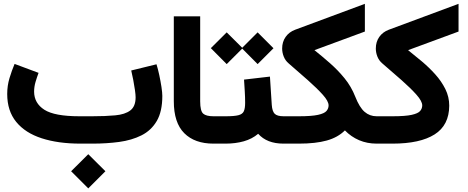

<svg xmlns="http://www.w3.org/2000/svg" viewBox="-20 -769 2505 1028"><path d="M360.8 147.9 452.6 56.6 544.4 147.9 452.6 239.7ZM476.1 0H410.2Q291.5 0 203.4 -28.6Q115.2 -57.1 66.9 -116.2Q18.6 -175.3 18.6 -265.6Q18.6 -310.1 30.8 -350.6Q43 -391.1 58.1 -426.8L186.5 -378.9Q178.2 -356.9 170.4 -330.8Q162.6 -304.7 162.6 -277.8Q163.1 -216.3 217.5 -181.4Q272 -146.5 405.3 -146.5H472.7Q544.4 -146.5 596.9 -151.4Q649.4 -156.2 677.7 -177.7Q706.1 -199.2 706.1 -248Q706.1 -262.2 702.4 -287.6Q698.7 -313 693.4 -341.3Q688 -369.6 682.6 -391.6L817.9 -424.8Q825.7 -399.9 832.8 -366.9Q839.8 -334 844.5 -303.5Q849.1 -272.9 849.1 -255.4Q849.1 -171.9 819.3 -121.1Q789.6 -70.3 737.3 -44.2Q685.1 -18.1 617.9 -9Q550.8 0 476.1 0Z M1134.8 0H1122.6Q1022.5 0 966.6 -55.9Q910.6 -111.8 910.6 -227.1V-681.6H1051.8V-226.6Q1051.8 -174.8 1067.9 -160.6Q1084 -146.5 1122.6 -146.5H1134.8Z M1509.3 0H1497.6Q1409.2 0 1362.3 -52.7Q1329.6 -24.9 1285.2 -12.5Q1240.7 0 1188 0H1115.2V-146.5H1189Q1234.4 -146.5 1256.3 -152.1Q1278.3 -157.7 1285.4 -173.1Q1292.5 -188.5 1292.5 -218.3Q1292.5 -248.5 1290.5 -281Q1288.6 -313.5 1286.6 -342.8L1425.3 -358.9L1435.1 -207.5Q1437.5 -172.9 1450.9 -159.7Q1464.4 -146.5 1498.5 -146.5H1509.3ZM1108.9 -511.2 1193.8 -595.7 1276.9 -513.2 1359.4 -595.7 1444.3 -510.7 1359.4 -425.8 1276.9 -508.8 1193.8 -425.8Z M1663.6 -500.5Q1705.1 -467.3 1747.1 -430.4Q1789.1 -393.6 1825 -349.6Q1860.8 -305.7 1882.3 -251Q1904.8 -193.8 1932.1 -170.2Q1959.5 -146.5 1996.6 -146.5H2010.7V0H1996.6Q1945.8 0 1902.8 -18.3Q1859.9 -36.6 1826.7 -70.8Q1789.1 -33.2 1729.5 -16.6Q1669.9 0 1580.6 0H1489.7V-146.5H1580.1Q1648.9 -146.5 1682.9 -154.1Q1716.8 -161.6 1728 -174.8Q1739.3 -188 1739.3 -204.6Q1739.3 -227.1 1708.5 -261.5Q1677.7 -295.9 1629.2 -338.9Q1580.6 -381.8 1525.9 -429.2Q1507.8 -444.3 1499.3 -465.8Q1490.7 -487.3 1490.7 -509.3Q1490.7 -544.9 1509.3 -571.3Q1527.8 -597.7 1560.5 -609.9L1933.6 -748.5V-600.1Z M2385.3 -203.1Q2384.8 -98.6 2306.9 -49.3Q2229 0 2082 0H1991.2V-146.5H2081.5Q2150.4 -146.5 2184.3 -154.1Q2218.3 -161.6 2229.5 -174.8Q2240.7 -188 2240.7 -204.6Q2240.7 -227.1 2210 -261.7Q2179.2 -296.4 2130.6 -339.4Q2082 -382.3 2027.3 -429.2Q2009.3 -444.3 2000.7 -465.8Q1992.2 -487.3 1992.2 -509.3Q1992.2 -544.9 2010.7 -571.3Q2029.3 -597.7 2062 -609.9L2435.1 -748.5V-600.1L2165 -500.5Q2200.2 -472.7 2238.5 -440.4Q2276.9 -408.2 2310.1 -371.3Q2343.3 -334.5 2364.3 -292.5Q2385.3 -250.5 2385.3 -203.1Z"/></svg>

Font: Vazir Black FD-WOL-UI
Style: Black-FD-WOL-UI
Weight: 900
Designer: Saber Rastikerdar
Foundry: Saber Rastikerdar
Version: Version 30.0.0